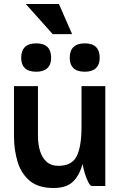

<svg xmlns="http://www.w3.org/2000/svg" viewBox="-20 -931 606 961"><path d="M275 -911 341 -760H244L109 -911ZM86 -641Q86 -714 162 -714Q236 -714 236 -641Q236 -608 217 -590Q198 -572 162 -572Q123 -572 104.5 -590Q86 -608 86 -641ZM329 -641Q329 -714 405 -714Q479 -714 479 -641Q479 -608 460 -590Q441 -572 405 -572Q366 -572 347.5 -590Q329 -608 329 -641ZM170 -250Q170 -209 180.5 -175Q191 -141 213.5 -121Q236 -101 272 -101Q340 -101 364 -149.5Q388 -198 388 -296V-500H507V0H440Q432 0 422.5 -18Q413 -36 405 -62Q397 -88 393 -111Q379 -55 346 -22.5Q313 10 248 10Q172 10 129 -26Q86 -62 68 -121.5Q50 -181 50 -250V-500H170Z"/></svg>

Font: Haskoy Bold
Style: Regular
Weight: 700
Designer: Ertekin Erdin
Foundry: Ertekin Erdin
Version: Version 1.500; ttfautohint (v1.8.3)